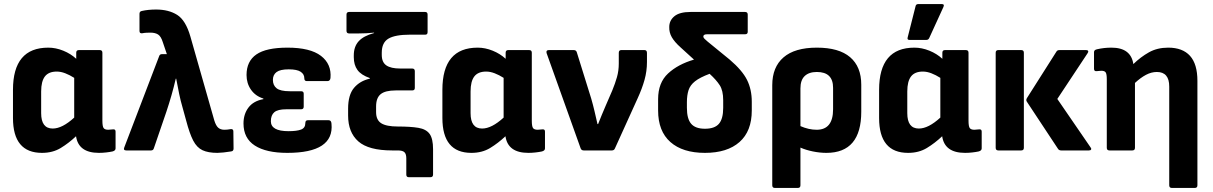

<svg xmlns="http://www.w3.org/2000/svg" viewBox="-20 -742 5983 947"><path d="M187 12Q44 12 44 -160V-299Q44 -507 218 -507Q255 -507 292 -492Q329 -477 356 -452V-482Q356 -495 369 -495H472Q485 -495 485 -482V-147Q485 -119 491 -110.5Q497 -102 514 -102Q520 -102 526 -103Q532 -104 538 -104Q550 -105 550 -93V-10Q550 1 535 5Q521 8 503 10Q485 12 468 12Q367 12 355 -70Q319 -36 279.5 -12Q240 12 187 12ZM183 -184Q183 -108 240 -108Q287 -108 346 -162V-358Q324 -372 302 -380.5Q280 -389 260 -389Q220 -389 201.5 -365Q183 -341 183 -291Z M1052 12Q1007 12 979 -1Q951 -14 933 -48.5Q915 -83 898 -148L879 -217Q871 -244 864 -277.5Q857 -311 849 -354H847Q837 -311 825.5 -271Q814 -231 801 -192L739 -11Q736 0 725 0H603Q587 0 593 -15L765 -465Q768 -475 779 -475H803L783 -534Q774 -563 759.5 -572Q745 -581 722 -581Q713 -581 702.5 -580.5Q692 -580 682 -578Q668 -576 668 -589V-674Q668 -686 680 -688Q711 -695 750 -695Q812 -695 854 -668.5Q896 -642 919 -562L1037 -148Q1045 -122 1056.5 -112Q1068 -102 1087 -102Q1101 -102 1117 -105Q1131 -107 1131 -94L1132 -9Q1132 4 1119 5Q1102 8 1082.5 10Q1063 12 1052 12Z M1397 12Q1293 12 1237 -24Q1181 -60 1181 -133Q1181 -179 1205.5 -211.5Q1230 -244 1279 -253V-256Q1240 -268 1218 -299.5Q1196 -331 1196 -372Q1196 -440 1244.5 -473.5Q1293 -507 1398 -507Q1510 -507 1563 -466.5Q1616 -426 1610 -357Q1608 -342 1595 -342H1493Q1481 -342 1481 -356Q1481 -376 1463 -388Q1445 -400 1404 -400Q1362 -400 1344 -386.5Q1326 -373 1326 -348Q1326 -321 1344.5 -306.5Q1363 -292 1409 -292H1465Q1478 -292 1478 -280V-216Q1478 -203 1465 -203H1392Q1350 -203 1333 -188.5Q1316 -174 1316 -144Q1316 -95 1403 -95Q1444 -95 1465 -103Q1486 -111 1486 -135Q1486 -149 1498 -149H1601Q1614 -149 1615 -132Q1629 12 1397 12Z M1996 132Q1984 132 1984 119V39Q1984 18 1975 9Q1966 0 1942 0H1914Q1798 0 1747.5 -44.5Q1697 -89 1697 -172V-206Q1697 -274 1726 -308.5Q1755 -343 1804 -354V-357Q1761 -372 1743 -397Q1725 -422 1725 -460V-469Q1725 -512 1749 -538.5Q1773 -565 1825 -579V-581Q1788 -577 1747 -577H1702Q1689 -577 1689 -590V-670Q1689 -683 1702 -683H2077Q2089 -683 2089 -670V-584Q2089 -571 2078 -571H2002Q1929 -571 1896 -551.5Q1863 -532 1863 -482V-471Q1863 -435 1885.5 -419.5Q1908 -404 1954 -404H2013Q2026 -404 2026 -391V-308Q2026 -296 2013 -296H1932Q1880 -296 1857.5 -277.5Q1835 -259 1835 -217V-189Q1835 -150 1860.5 -134Q1886 -118 1942 -118Q2005 -118 2043.5 -111.5Q2082 -105 2099 -81.5Q2116 -58 2116 -6V119Q2116 132 2103 132Z M2305 12Q2162 12 2162 -160V-299Q2162 -507 2336 -507Q2373 -507 2410 -492Q2447 -477 2474 -452V-482Q2474 -495 2487 -495H2590Q2603 -495 2603 -482V-147Q2603 -119 2609 -110.5Q2615 -102 2632 -102Q2638 -102 2644 -103Q2650 -104 2656 -104Q2668 -105 2668 -93V-10Q2668 1 2653 5Q2639 8 2621 10Q2603 12 2586 12Q2485 12 2473 -70Q2437 -36 2397.5 -12Q2358 12 2305 12ZM2301 -184Q2301 -108 2358 -108Q2405 -108 2464 -162V-358Q2442 -372 2420 -380.5Q2398 -389 2378 -389Q2338 -389 2319.5 -365Q2301 -341 2301 -291Z M2859 0Q2848 0 2844 -10L2676 -480Q2672 -495 2687 -495H2810Q2822 -495 2825 -484L2896 -256Q2905 -225 2912.5 -193Q2920 -161 2927 -130H2930Q2939 -153 2948.5 -176Q2958 -199 2968 -222L3000 -296Q3014 -330 3023 -361.5Q3032 -393 3032 -429V-481Q3032 -495 3044 -495H3159Q3171 -495 3171 -481V-436Q3171 -391 3159 -348Q3147 -305 3125 -257L3013 -10Q3009 0 2998 0Z M3457 12Q3347 12 3286.5 -41.5Q3226 -95 3226 -197V-253Q3226 -334 3275 -379.5Q3324 -425 3403 -448L3336 -509Q3307 -535 3293.5 -558.5Q3280 -582 3281 -609Q3281 -641 3306.5 -662Q3332 -683 3386 -683H3655Q3668 -683 3668 -670V-585Q3668 -573 3655 -573H3468Q3449 -573 3449 -562Q3449 -556 3455 -550.5Q3461 -545 3470 -537L3579 -448Q3641 -395 3664.5 -348Q3688 -301 3688 -240V-197Q3688 -95 3627.5 -41.5Q3567 12 3457 12ZM3368 -210Q3368 -156 3389 -131.5Q3410 -107 3457 -107Q3505 -107 3526 -131.5Q3547 -156 3547 -210V-248Q3547 -295 3530 -321.5Q3513 -348 3480 -378Q3432 -360 3408 -341Q3384 -322 3376 -297Q3368 -272 3368 -238Z M3802 185Q3789 185 3789 172V-322Q3789 -411 3844.5 -459Q3900 -507 4009 -507Q4118 -507 4173 -460Q4228 -413 4228 -324V-191Q4228 12 4056 12Q4024 12 3989.5 5Q3955 -2 3928 -14V172Q3928 185 3915 185ZM3928 -306V-120Q3969 -102 4008 -102Q4089 -102 4089 -203V-309Q4089 -387 4009 -387Q3970 -387 3949 -367Q3928 -347 3928 -306Z M4459 12Q4316 12 4316 -160V-299Q4316 -507 4490 -507Q4527 -507 4564 -492Q4601 -477 4628 -452V-482Q4628 -495 4641 -495H4744Q4757 -495 4757 -482V-147Q4757 -119 4763 -110.5Q4769 -102 4786 -102Q4792 -102 4798 -103Q4804 -104 4810 -104Q4822 -105 4822 -93V-10Q4822 1 4807 5Q4793 8 4775 10Q4757 12 4740 12Q4639 12 4627 -70Q4591 -36 4551.5 -12Q4512 12 4459 12ZM4455 -184Q4455 -108 4512 -108Q4559 -108 4618 -162V-358Q4596 -372 4574 -380.5Q4552 -389 4532 -389Q4492 -389 4473.5 -365Q4455 -341 4455 -291ZM4466 -545Q4453 -545 4457 -558L4496 -712Q4498 -722 4510 -722H4625Q4640 -722 4633 -707L4563 -554Q4559 -545 4548 -545Z M5214 0Q5204 0 5199 -7L5045 -240Q5039 -248 5045 -258L5191 -488Q5195 -495 5206 -495H5337Q5345 -495 5347 -490.5Q5349 -486 5344 -479L5195 -254L5359 -15Q5364 -9 5361.5 -4.5Q5359 0 5351 0ZM4904 0Q4891 0 4891 -13V-482Q4891 -495 4904 -495H5017Q5030 -495 5030 -482V-13Q5030 0 5017 0Z M5452 0Q5439 0 5439 -13V-351Q5439 -377 5433.5 -385Q5428 -393 5412 -393Q5406 -393 5400 -392Q5394 -391 5388 -391Q5376 -390 5376 -403V-485Q5376 -496 5391 -499Q5425 -507 5462 -507Q5558 -507 5570 -426Q5606 -461 5647 -484Q5688 -507 5742 -507Q5813 -507 5849.5 -466.5Q5886 -426 5886 -343V172Q5886 185 5873 185H5760Q5747 185 5747 172V-315Q5747 -387 5686 -387Q5659 -387 5632.5 -373Q5606 -359 5578 -333V-13Q5578 0 5565 0Z"/></svg>

Font: Sofia Sans ExtraBold
Style: Regular
Weight: 800
Designer: Botio Nikoltchev, Ani Petrova
Foundry: lettersoup
Version: Version 4.101; ttfautohint (v1.8.4.7-5d5b)